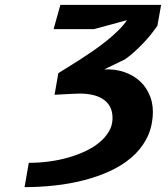

<svg xmlns="http://www.w3.org/2000/svg" viewBox="-20 -770 690 790"><path d="M220 -469Q236.5 -479.5 259.8 -493.8Q283 -508 309.5 -525Q336 -542 363.8 -561.2Q391.5 -580.5 417.5 -601.2Q443.5 -622 465.5 -643.5Q487.5 -665 502.5 -687L366 -650H200.5L228.5 -750H643L627.5 -663.5Q617 -648.5 602.8 -630.5Q588.5 -612.5 571.2 -594.2Q554 -576 534.5 -558.2Q515 -540.5 494.5 -526L409 -484.5Q454 -486.5 492.2 -473.2Q530.5 -460 557.8 -434Q585 -408 598.8 -370.5Q612.5 -333 608 -286.5Q603 -235 580 -193.8Q557 -152.5 519.5 -120.8Q482 -89 432.8 -66.2Q383.5 -43.5 326.5 -28.8Q269.5 -14 207 -7Q144.5 0 81 0L98.5 -100Q141.5 -100 183.5 -105.8Q225.5 -111.5 263.5 -122.5Q301.5 -133.5 334 -149.2Q366.5 -165 390.5 -185.2Q414.5 -205.5 428.5 -229.8Q442.5 -254 443 -281.5Q443.5 -310.5 432.8 -330.5Q422 -350.5 403.2 -362.5Q384.5 -374.5 359.8 -379.8Q335 -385 308 -385Q300.5 -385 286 -384.2Q271.5 -383.5 255.8 -382.8Q240 -382 225.8 -381.2Q211.5 -380.5 204.5 -380Z"/></svg>

Font: B612
Style: Bold Italic
Weight: 700
Italic angle: -10°
Designer: Nicolas Chauveau, Thomas Paillot, Jonathan Favre-Lamarine, Jean-Luc Vinot
Foundry: AIRBUS
Version: Version 1.008